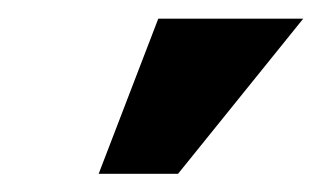

<svg xmlns="http://www.w3.org/2000/svg" viewBox="-20 -783 350 209"><path d="M87.4 -593.8 152.3 -762.7H310.1L173.8 -593.8Z"/></svg>

Font: Roboto Black
Style: Italic
Weight: 900
Italic angle: -12°
Designer: Christian Robertson
Foundry: Google
Version: Version 3.0; 2020